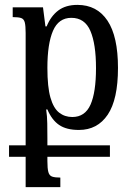

<svg xmlns="http://www.w3.org/2000/svg" viewBox="-20 -522 549 786"><path d="M17 120V73H85V-387Q85 -416 81.5 -430Q78 -444 67 -448Q56 -452 32 -452V-492H156L166 -414H171Q188 -456 218.5 -479Q249 -502 297 -502Q377 -502 420 -437.5Q463 -373 463 -244Q463 -115 421 -52.5Q379 10 303 10Q252 10 222 -10.5Q192 -31 174 -74H169Q173 -47 173.5 -17Q174 13 174 46V73H430V120H174V137Q174 168 178 182.5Q182 197 193.5 201Q205 205 227 205V244H85V120ZM276 -43Q328 -43 350.5 -93.5Q373 -144 373 -243Q373 -342 350 -395.5Q327 -449 272 -449Q220 -449 197 -396Q174 -343 174 -244Q174 -166 186.5 -122.5Q199 -79 222 -61Q245 -43 276 -43Z"/></svg>

Font: Noto Serif Armenian Condensed Medium
Style: Regular
Weight: 500
Width: 3
Designer: Monotype Design Team
Foundry: Monotype Imaging Inc.
Version: Version 2.008; ttfautohint (v1.8.4.7-5d5b)